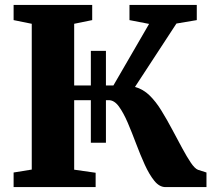

<svg xmlns="http://www.w3.org/2000/svg" viewBox="-20 -763 879 783"><path d="M35.5 0V-59.5L109.5 -71.5V-666L35.5 -681V-743H356V-681L282.5 -666V-414.5H350.5V-555.5H412V-414.5H442.5L588 -665.5L508 -681V-743H782.5V-681L699.5 -667L530.5 -408.5Q563.5 -399.5 589.8 -374Q616 -348.5 638.5 -311.5Q661 -275 682.2 -235Q703.5 -195 722.8 -159.2Q742 -123.5 758.2 -99.5Q774.5 -75.5 787.5 -70.5L822 -59.5V0H655Q630 0 609.2 -25.8Q588.5 -51.5 570.2 -91.8Q552 -132 535 -177.2Q518 -222.5 500.8 -262.8Q483.5 -303 464.8 -328.8Q446 -354.5 423.5 -354.5H412V-181H350.5V-354.5H282.5V-71L370 -58.5V0Z"/></svg>

Font: Merriweather 36pt Black
Style: Regular
Weight: 900
Version: Version 2.100